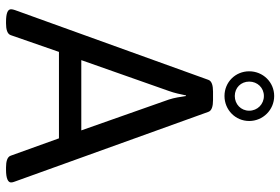

<svg xmlns="http://www.w3.org/2000/svg" viewBox="-170 -780 952 653"><g transform="rotate(90 306.5 -454.0)"><path d="M307 -910C260 -910 223 -872 223 -825C223 -778 260 -741 307 -741C354 -741 392 -778 392 -825C392 -872 354 -910 307 -910ZM307 -875C335 -875 357 -853 357 -825C357 -797 335 -776 307 -776C279 -776 258 -797 258 -825C258 -853 279 -875 307 -875ZM321 -702H292C272 -702 256 -698 252 -686L15 -29C13 -23 12 -19 12 -15C12 -4 25 2 55 2H60C80 2 96 -2 100 -14L157 -178H451L510 -14C514 -2 530 2 550 2H558C588 2 601 -5 601 -15C601 -19 600 -23 598 -28L361 -686C357 -698 341 -702 321 -702ZM307 -610C310 -591 313 -570 319 -552L424 -254H185L290 -552C297 -571 301 -591 305 -610Z"/></g></svg>

Font: Asap
Style: Regular
Weight: 400
Designer: Pablo Cosgaya
Foundry: Pablo Cosgaya
Version: Version 1.007;PS 001.007;hotconv 1.0.70;makeotf.lib2.5.58329